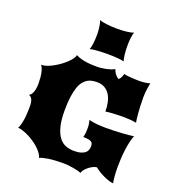

<svg xmlns="http://www.w3.org/2000/svg" viewBox="-170 -1119 1170 1266"><g transform="rotate(20 415.0 -485.5)"><path d="M48.8 -130.9Q58.1 -143.6 65.9 -182.9Q73.7 -222.2 73.7 -290Q73.7 -320.8 65.4 -337.2Q57.1 -353.5 41.5 -358.9Q50.3 -361.3 56.6 -370.1Q63 -378.9 67.4 -391.6Q71.8 -404.3 73.7 -419.7Q75.7 -435.1 75.7 -451.2Q75.7 -493.2 68.6 -525.6Q61.5 -558.1 48.8 -572.3H52.7Q69.3 -572.3 90.1 -579.6Q110.8 -586.9 132.3 -598.9Q153.8 -610.8 174.3 -625.7Q194.8 -640.6 211.2 -656.2Q227.5 -671.9 238 -686.8Q248.5 -701.7 249.5 -712.9Q257.3 -708.5 269.3 -703.9Q281.2 -699.2 298.8 -695.1Q316.4 -690.9 340.6 -688.5Q364.7 -686 397.9 -686Q414.1 -686 431.4 -688Q448.7 -689.9 465.1 -693.6Q481.4 -697.3 495.6 -702.1Q509.8 -707 519 -712.9Q524.9 -694.3 535.9 -680.4Q546.9 -666.5 561 -657.7Q572.8 -668.5 578.1 -680.9Q583.5 -693.4 585.9 -703.1Q590.3 -700.7 602.5 -699Q614.7 -697.3 630.6 -696Q646.5 -694.8 663.8 -694.1Q681.2 -693.4 695.8 -693.4Q732.9 -693.4 768.1 -703.1Q767.1 -699.2 764.9 -688Q762.7 -676.8 760.7 -662.1Q758.8 -647.5 757.3 -630.9Q755.9 -614.3 755.9 -599.1Q755.9 -567.9 757.3 -540Q758.8 -512.2 760.5 -489.7Q762.2 -467.3 764.4 -451.2Q766.6 -435.1 768.1 -427.2Q744.6 -431.2 722.7 -432.9Q700.7 -434.6 679.7 -434.6Q665 -434.6 647.7 -434.1Q630.4 -433.6 613.3 -432.9Q596.2 -432.1 580.6 -430.7Q564.9 -429.2 553.2 -427.2Q553.2 -460.4 546.9 -490.2Q540.5 -520 526.6 -542.2Q512.7 -564.5 490.5 -577.6Q468.3 -590.8 437 -590.8Q419.9 -590.8 402.8 -587.9Q385.7 -585 370.4 -575.9Q355 -566.9 341.6 -550.3Q328.1 -533.7 318.6 -506.1Q309.1 -478.5 303.5 -438.5Q297.9 -398.4 297.9 -342.8Q297.9 -272 310.1 -227.3Q322.3 -182.6 342.8 -157Q363.3 -131.3 390.1 -121.8Q417 -112.3 446.8 -112.3Q476.1 -112.3 494.9 -118.2Q513.7 -124 524.4 -133.3Q535.2 -142.6 539.1 -154.5Q543 -166.5 543 -179.2Q543 -189.9 540.3 -197.5Q537.6 -205.1 530 -210Q522.5 -214.8 508.8 -217.3Q495.1 -219.7 473.6 -219.7Q477.5 -233.4 479.2 -248Q481 -262.7 481 -284.7Q481 -301.8 478.8 -314.7Q476.6 -327.6 473.6 -339.4Q500 -332.5 530.8 -329.8Q561.5 -327.1 590.8 -327.1Q615.7 -327.1 644.3 -327.9Q672.9 -328.6 700 -330.3Q727.1 -332 750 -334.2Q772.9 -336.4 786.1 -339.4Q776.9 -315.9 770.8 -287.8Q764.6 -259.8 761 -230Q757.3 -200.2 755.6 -170.4Q753.9 -140.6 753.9 -113.3Q753.9 -73.7 756.6 -43.5Q759.3 -13.2 763.2 0Q751 0 733.2 -5.6Q715.3 -11.2 696 -20Q676.8 -28.8 658.4 -40Q640.1 -51.3 627 -62.5Q614.3 -62 598.6 -54Q583 -45.9 569.3 -34.7Q555.7 -23.4 546.6 -11.2Q537.6 1 537.6 9.8Q529.3 5.4 513.7 1.5Q498 -2.4 479.7 -5.6Q461.4 -8.8 443.4 -10.5Q425.3 -12.2 412.6 -12.2Q346.2 -12.2 304.4 -5.6Q262.7 1 246.6 9.8Q242.7 -5.4 231.4 -21.2Q220.2 -37.1 204.1 -52Q188 -66.9 168.5 -80.3Q148.9 -93.8 128.2 -104.5Q107.4 -115.2 86.9 -122.1Q66.4 -128.9 48.8 -130.9ZM314.5 -778.8Q317.4 -784.2 320.1 -794.9Q322.8 -805.7 324.5 -819.8Q326.2 -834 327.4 -850.3Q328.6 -866.7 328.6 -883.8Q328.6 -899.4 327.4 -914.3Q326.2 -929.2 324.2 -942.1Q322.3 -955.1 319.6 -965.3Q316.9 -975.6 314 -981.4Q331.5 -975.6 364.5 -971.2Q397.5 -966.8 436 -966.8Q453.6 -966.8 471.2 -967.5Q488.8 -968.3 504.4 -970.2Q520 -972.2 532.7 -974.9Q545.4 -977.5 553.2 -981.4Q550.3 -975.1 548.1 -964.8Q545.9 -954.6 544.2 -941.7Q542.5 -928.7 541.7 -913.8Q541 -898.9 541 -883.8Q541 -868.2 541.7 -853Q542.5 -837.9 544.2 -824Q545.9 -810.1 548.1 -798.3Q550.3 -786.6 553.2 -778.8Q537.6 -783.7 506.6 -786.1Q475.6 -788.6 437.5 -788.6Q418.5 -788.6 399.9 -787.8Q381.3 -787.1 365 -785.9Q348.6 -784.7 335.4 -783Q322.3 -781.2 314.5 -778.8Z"/></g></svg>

Font: Arbutus
Style: Regular
Weight: 400
Designer: Karolina Lach
Foundry: Sorkin Type Co.
Version: Version 1.003